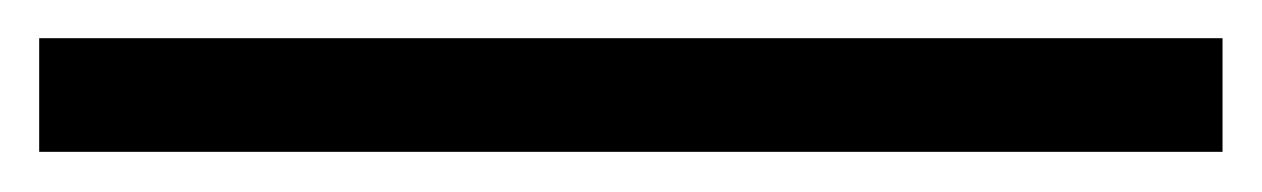

<svg xmlns="http://www.w3.org/2000/svg" viewBox="-22 6 644 98"><path d="M-2 83.5V25.5H602V83.5Z"/></svg>

Font: Spline Sans Mono Light
Style: Regular
Weight: 300
Monospace: yes
Version: Version 1.004